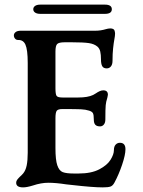

<svg xmlns="http://www.w3.org/2000/svg" viewBox="-20 -801 619 831"><path d="M50 -10Q50 -17 54 -22.5Q58 -28 66 -36Q73 -42 80 -50Q91 -63 95.5 -85Q100 -107 100 -140V-528Q100 -586 90 -608Q81 -628 60 -628H58Q50 -628 45 -634Q40 -640 40 -648Q40 -656 47.5 -662Q55 -668 70 -668H393Q416 -668 439 -675Q443 -676 447.5 -677Q452 -678 457 -678Q473 -678 476 -668Q478 -660 478 -656Q478 -646 475 -631Q472 -615 469.5 -591.5Q467 -568 467 -538Q467 -522 460 -513.5Q453 -505 442 -505Q428 -505 422.5 -514.5Q417 -524 417 -545Q417 -564 414 -577.5Q411 -591 402 -599Q388 -611 364.5 -614.5Q341 -618 291 -618H260Q235 -618 227.5 -610.5Q220 -603 220 -578V-419Q220 -393 225 -386Q230 -379 250 -379H319Q360 -379 383 -390L395 -397Q402 -402 410.5 -406Q419 -410 427 -410Q447 -410 447 -391L445 -380L444 -376Q439 -361 437.5 -345.5Q436 -330 436 -284Q436 -270 429.5 -262Q423 -254 413 -254Q399 -254 392.5 -261Q386 -268 386 -284Q386 -303 382.5 -310.5Q379 -318 366 -322Q351 -327 330.5 -328Q310 -329 250 -329Q231 -329 225.5 -321.5Q220 -314 220 -289V-160Q220 -109 228 -85.5Q236 -62 251.5 -56Q267 -50 300 -50H320Q375 -50 409.5 -68Q444 -86 458.5 -109.5Q473 -133 473 -151Q473 -167 480.5 -175Q488 -183 499 -183Q523 -183 523 -155Q523 -131 508.5 -88Q494 -45 475 -10Q468 3 458 6.5Q448 10 425 10Q382 10 295 0L267 -3Q222 -10 189 -10Q158 -10 122 2Q96 10 80 10Q50 10 50 -10ZM124 -761Q124 -770 132 -775.5Q140 -781 155 -781H434Q449 -781 456.5 -776Q464 -771 464 -761Q464 -751 456.5 -746Q449 -741 434 -741H155Q140 -741 132 -746.5Q124 -752 124 -761Z"/></svg>

Font: Raigarh
Style: Regular
Weight: 400
Designer: jaikishan Patel
Foundry: MagicType
Version: Version 1.000;FEAKit 1.0